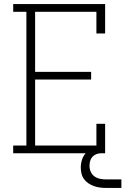

<svg xmlns="http://www.w3.org/2000/svg" viewBox="-20 -755 640 946"><path d="M45 0V-38H110V-697H45V-735H498V-590H455V-697H153V-401H429V-363H153V-38H455V-145H498V0ZM578 171H503Q488 171 472.5 169Q457 167 443 162Q429 157 416 148.5Q403 140 394 127.5Q385 115 381.5 100Q378 85 378 70Q378 50 384.5 30.5Q391 11 405 -3Q419 -17 438.5 -23Q458 -29 478 -29V0Q466 0 454.5 4.5Q443 9 435 18Q427 27 424 39Q421 51 421 63Q421 78 427.5 92Q434 106 446 114.5Q458 123 473 126Q488 129 503 129H578Z"/></svg>

Font: Iosevka Curly Slab XLtEx
Style: Regular
Weight: 200
Width: 7
Monospace: yes
Designer: Belleve Invis
Foundry: Belleve Invis
Version: Version 11.1.0; ttfautohint (v1.8.3)